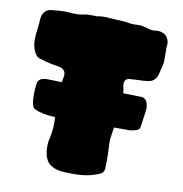

<svg xmlns="http://www.w3.org/2000/svg" viewBox="-94 -942 1010 1060"><g transform="rotate(10 411.5 -412.0)"><path d="M563 -262.2C562.5 -256.8 561.5 -251 561 -244.6C560.1 -236.8 559.1 -229 557.6 -221.7C555.2 -208.5 553.7 -195.8 553.2 -183.1C553.2 -169.4 553.7 -155.8 554.7 -142.6C556.2 -125 556.6 -103 556.6 -77.1C556.6 -60.1 556.2 -43.5 555.2 -26.9C554.7 -22.5 553.2 -17.6 550.3 -12.7C546.9 -7.3 543.5 -3.9 539.1 -1.5C498 19 449.2 29.3 392.1 29.3C383.8 28.8 375.5 28.8 366.2 28.8C346.2 28.8 327.1 27.8 310.1 25.4C290.5 22.5 272 15.1 254.4 2.9C230.5 -16.1 218.8 -49.8 218.8 -98.1C218.8 -110.4 220.2 -123 222.7 -135.3C230.5 -165.5 234.4 -196.3 234.4 -228C234.4 -228 233.9 -250.5 233.9 -250.5C233.9 -250.5 232.9 -262.2 232.9 -262.2C182.6 -264.2 143.6 -272.5 115.7 -286.6C102.5 -293.9 96.2 -320.3 96.2 -365.7C96.2 -388.7 98.1 -411.1 101.6 -434.1C107.9 -446.8 116.7 -454.6 127.9 -457.5C137.7 -460 147 -460.9 155.3 -460.9C162.6 -460.9 188 -460.4 231 -459C232.9 -458.5 234.9 -458.5 236.3 -458.5C237.8 -468.3 239.7 -478 241.7 -487.8C242.7 -492.2 243.2 -496.6 243.2 -500.5C243.2 -523.9 228.5 -537.6 198.7 -541.5C162.1 -546.9 127 -555.2 92.3 -566.4C79.1 -571.3 68.4 -583.5 60.1 -603.5C52.7 -623.5 49.3 -638.7 49.3 -649.9C48.8 -661.1 48.8 -667.5 48.8 -669.4C48.8 -688.5 50.3 -707.5 53.7 -726.6C56.2 -746.6 58.1 -766.1 59.1 -786.1C60.5 -801.3 65.9 -813.5 75.2 -823.7C84.5 -834 96.2 -839.4 110.8 -840.8C110.8 -840.8 130.9 -842.3 130.9 -842.3C149.4 -844.7 168 -845.7 187 -845.7C196.3 -845.7 205.6 -845.2 215.8 -844.2C225.6 -843.3 235.4 -842.8 245.6 -842.8C265.1 -842.8 284.7 -845.2 303.7 -849.6C307.6 -850.1 311.5 -850.6 314.9 -850.6C314.9 -850.6 349.6 -851.1 349.6 -851.1C351.1 -851.1 352.5 -851.1 355 -850.6C356.9 -850.1 359.9 -850.1 363.3 -850.1C364.7 -850.1 366.2 -850.6 367.7 -851.1C378.9 -853.5 389.6 -854.5 400.4 -854.5C412.6 -854.5 427.7 -854 446.8 -852.5C465.3 -851.1 480.5 -850.1 492.7 -850.1C507.8 -850.1 522.5 -848.6 537.6 -845.7C550.8 -843.3 563.5 -841.8 576.7 -841.8C584.5 -841.8 592.8 -842.3 602.1 -843.3C612.8 -843.3 623 -841.8 633.3 -838.4C638.7 -836.4 644.5 -835 649.9 -834C653.8 -833.5 657.7 -832.5 661.1 -831.1C668 -828.6 674.8 -827.6 681.6 -827.6C681.6 -827.6 707 -829.6 707 -829.6C727.1 -829.6 743.2 -824.2 754.4 -814C767.6 -801.3 774.4 -785.2 774.4 -765.6C774.4 -761.2 773.4 -755.9 772 -750C772 -750 772.9 -723.6 772.9 -723.6C772.9 -723.6 772.5 -714.4 772.5 -714.4C772.5 -711.9 772.5 -710.4 772.9 -709.5C772.9 -709.5 772.9 -674.3 772.9 -674.3C772.9 -660.2 770 -645 764.6 -627.9C764.6 -627.9 759.3 -606.4 759.3 -606.4C753.9 -577.6 741.2 -559.6 721.7 -551.8C710.4 -546.9 686 -543.9 648.9 -543.5C632.3 -543 615.7 -542 599.1 -540.5C582 -537.6 573.7 -526.9 573.7 -508.3C573.7 -502.9 574.2 -497.1 575.7 -490.7C578.6 -479.5 580.6 -468.8 581.1 -457.5C613.8 -456.5 648.9 -455.6 686.5 -454.6C709.5 -451.2 721.2 -431.2 722.2 -393.6C722.2 -393.6 708.5 -292.5 708.5 -292.5C706.1 -282.2 701.2 -275.4 693.8 -272C686.5 -268.6 673.8 -265.1 656.7 -262.7C656.7 -262.7 648.9 -262.2 648.9 -262.2C648.9 -262.2 563 -262.2 563 -262.2Z"/></g></svg>

Font: Kaph
Style: Regular
Weight: 400
Designer: GGBotNet
Foundry: f0n7.com